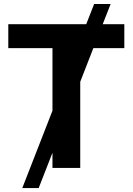

<svg xmlns="http://www.w3.org/2000/svg" viewBox="-20 -850 671 972"><path d="M92.8 102.1H175.8L245.6 -76.7V0H386.2V-436L452.6 -606.4H609.4V-727.5H500L540 -829.6H456.5L416.5 -727.5H22V-606.4H245.6V-289.6Z"/></svg>

Font: Raveo Display Display SemiBold
Style: Regular
Weight: 600
Designer: Jakub Foglar, Rasmus Andersson (Inter)
Foundry: Jakubfoglar.com
Version: Version 1.100;Glyphs 3.2.3 (3260)